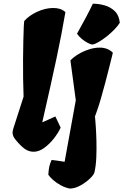

<svg xmlns="http://www.w3.org/2000/svg" viewBox="-20 -832 685 1065"><path d="M166 9.8Q133.3 9.8 105 -15.9Q76.7 -41.5 59.1 -66.9Q52.7 -76.2 50.3 -88.4Q47.9 -100.6 54.7 -121.6L110.8 -295.9Q108.9 -341.3 108.2 -395.8Q107.4 -450.2 107.9 -504.6Q108.4 -559.1 109.4 -605.5Q110.4 -651.9 111.8 -681.6Q113.3 -711.4 114.7 -715.8Q141.6 -746.1 186 -766.6Q230.5 -787.1 272.9 -787.6Q294.4 -788.1 311.8 -782.7Q329.1 -777.3 342.8 -764.6Q332 -702.1 320.1 -639.9Q308.1 -577.6 293.2 -507.3Q278.3 -437 259 -350.6Q239.7 -264.2 214.4 -153.3L287.1 -186L316.4 -124Q303.7 -95.7 279.5 -64.7Q255.4 -33.7 225.8 -12Q196.3 9.8 166 9.8ZM494.1 -585Q482.4 -585.4 465.3 -594.7Q448.2 -604 432.1 -617.7Q416 -631.3 407.2 -645Q435.5 -695.8 456.5 -735.1Q477.5 -774.4 495.1 -811.5Q527.3 -811.5 560.3 -802.2Q593.3 -793 616.9 -770Q640.6 -747.1 644.5 -705.6Q634.3 -689 615 -668.9Q595.7 -648.9 572.8 -630.6Q549.8 -612.3 528.6 -599.9Q507.3 -587.4 494.1 -585ZM366.7 213.9Q340.3 208.5 315.9 195.1Q291.5 181.6 273.7 165.5Q255.9 149.4 248 137.2Q250 107.4 253.4 92Q256.8 76.7 266.1 55.2Q278.3 56.2 297.4 59.1Q316.4 62 338.4 65.4L400.4 -275.9L370.6 -497.1Q387.7 -515.1 414.3 -531.2Q440.9 -547.4 472.2 -557.6Q503.4 -567.9 533.2 -567.9Q577.6 -567.9 606 -539.6Q606 -539.1 600.1 -515.4Q594.2 -491.7 584.7 -453.9Q575.2 -416 563.5 -371.6Q551.8 -327.1 539.3 -284.2Q526.9 -241.2 515.1 -209L508.8 -191.9L505.4 -181.2L507.3 -182.1Q508.8 -167 511.2 -131.3Q513.7 -95.7 514.9 -50.3Q516.1 -4.9 514.2 41.5Q512.2 87.9 503.9 124Q500.5 137.7 478.3 158.9Q456.1 180.2 425.8 197Q395.5 213.9 366.7 213.9Z"/></svg>

Font: Fruktur
Style: Italic
Weight: 400
Italic angle: -8°
Designer: Viktoriya Grabowska, Eben Sorkin
Foundry: Viktoriya Grabowska
Version: Version 1.008; ttfautohint (v1.8.4.7-5d5b)